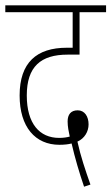

<svg xmlns="http://www.w3.org/2000/svg" viewBox="-20 -642 420 724"><path d="M297 62 321 54C302 0 284 -53 272 -108C299 -120 314 -146 314 -173C314 -203 299 -226 273 -226C247 -226 235 -210 235 -184C235 -165 239 -145 243 -127C232 -124 219 -122 203 -122C129 -122 81 -176 81 -282C81 -391 134 -436 235 -436H280V-596H380V-622H0V-596H254V-462H232C118 -462 54 -406 54 -282C54 -163 113 -96 204 -96C223 -96 239 -98 250 -101C263 -45 278 6 297 62Z"/></svg>

Font: Noto Sans Devanagari ExtraCondensed Thin
Style: Regular
Weight: 100
Width: 2
Designer: Jelle Bosma - Monotype Design Team
Foundry: Monotype Imaging Inc.
Version: Version 2.004